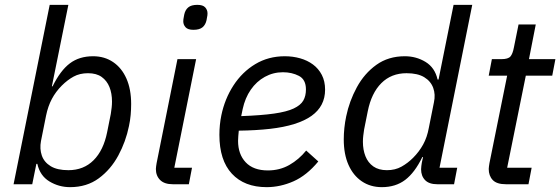

<svg xmlns="http://www.w3.org/2000/svg" viewBox="-20 -760 2311 792"><path d="M36 0 185 -740H262L194 -404H197Q229 -469 268 -498.5Q307 -528 364 -528Q411 -528 446.5 -504Q482 -480 501.5 -436Q521 -392 521 -331Q521 -309 519 -286Q517 -263 512 -240Q499 -176 468 -118.5Q437 -61 387.5 -24.5Q338 12 269 12Q223 12 184 -11.5Q145 -35 134 -84H130L113 0ZM262 -58Q325 -58 366 -99Q407 -140 422 -215L437 -290Q439 -303 440.5 -315.5Q442 -328 442 -341Q442 -375 431.5 -401Q421 -427 399.5 -442.5Q378 -458 343 -458Q309 -458 283.5 -444Q258 -430 235 -407Q210 -382 194 -352Q178 -322 170 -283L149 -178Q143 -146 152.5 -118.5Q162 -91 189 -74.5Q216 -58 262 -58Z M778 -637Q755 -637 745.5 -647.5Q736 -658 736 -672Q736 -675 736.5 -680.5Q737 -686 740 -700Q744 -719 756.5 -729.5Q769 -740 794 -740Q817 -740 826.5 -729.5Q836 -719 836 -705Q836 -702 835.5 -696.5Q835 -691 832 -677Q828 -658 815.5 -647.5Q803 -637 778 -637ZM759 0H693Q658 0 640.5 -17.5Q623 -35 623 -63Q623 -68 624 -74Q625 -80 626 -87L712 -516H789L699 -68H772Z M1080 12Q988 12 936.5 -43.5Q885 -99 885 -204Q885 -224 887 -244.5Q889 -265 893 -284Q907 -352 943 -407.5Q979 -463 1033 -495.5Q1087 -528 1155 -528Q1188 -528 1218 -519.5Q1248 -511 1271 -494Q1294 -477 1307.5 -451Q1321 -425 1321 -390Q1321 -356 1307 -329Q1293 -302 1265 -282Q1237 -262 1194 -248.5Q1151 -235 1094 -228.5Q1037 -222 965 -221Q964 -211 963 -199Q962 -187 962 -179Q962 -124 993.5 -90.5Q1025 -57 1085 -57Q1134 -57 1173.5 -79.5Q1213 -102 1243 -139L1293 -94Q1245 -36 1190.5 -12Q1136 12 1080 12ZM1147 -462Q1107 -462 1072.5 -443Q1038 -424 1014.5 -390Q991 -356 981 -310L975 -281Q1058 -284 1110.5 -291.5Q1163 -299 1191.5 -312.5Q1220 -326 1231 -345Q1242 -364 1242 -391Q1242 -432 1213 -447Q1184 -462 1147 -462Z M1853 0H1784Q1750 0 1733.5 -17Q1717 -34 1717 -62Q1717 -68 1718 -75Q1719 -82 1720 -89L1725 -112H1722Q1691 -48 1651.5 -18Q1612 12 1555 12Q1508 12 1472.5 -12Q1437 -36 1417.5 -80Q1398 -124 1398 -185Q1398 -208 1400.5 -232Q1403 -256 1408 -280Q1421 -343 1452 -400Q1483 -457 1532.5 -492.5Q1582 -528 1650 -528Q1697 -528 1735.5 -504.5Q1774 -481 1785 -432H1789L1851 -740H1928L1793 -68H1866ZM1576 -58Q1610 -58 1636 -72.5Q1662 -87 1684 -109Q1709 -134 1725.5 -164Q1742 -194 1749 -233L1770 -338Q1777 -370 1767 -397.5Q1757 -425 1730 -441.5Q1703 -458 1657 -458Q1594 -458 1553 -417Q1512 -376 1497 -301L1482 -226Q1480 -213 1478.5 -200.5Q1477 -188 1477 -175Q1477 -142 1487.5 -115.5Q1498 -89 1520 -73.5Q1542 -58 1576 -58Z M2160 0H2067Q2029 0 2012.5 -17.5Q1996 -35 1996 -63Q1996 -68 1997 -74Q1998 -80 1999 -87L2072 -448H1996L2009 -516H2048Q2076 -516 2085.5 -527Q2095 -538 2100 -565L2119 -659H2190L2162 -516H2271L2258 -448H2149L2072 -68H2173Z"/></svg>

Font: IBM Plex Sans Var
Style: Italic
Weight: 400
Italic angle: -11.31°
Designer: Mike Abbink, Paul van der Laan, Pieter van Rosmalen
Foundry: Bold Monday
Version: Version 1.001